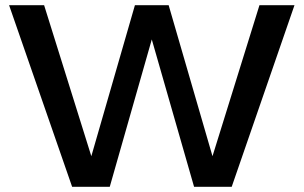

<svg xmlns="http://www.w3.org/2000/svg" viewBox="-20 -720 1170 740"><path d="M980 -700 799 -118 630 -700H500L332 -118L150 -700H15L258 0H403L565 -568L728 0H873L1115 -700Z"/></svg>

Font: Gully Medium
Style: Regular
Weight: 500
Designer: jaikishan Patel
Foundry: MagicType
Version: Version 1.000;Glyphs 3.2 (3242)